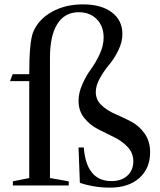

<svg xmlns="http://www.w3.org/2000/svg" viewBox="-20 -850 734 880"><path d="M26 -478 38 -510H114Q114 -658 132 -703Q156 -761 217.5 -795.5Q279 -830 360 -830Q444 -830 492.5 -793.5Q541 -757 541 -694Q541 -657 522 -618.5Q503 -580 480 -553Q457 -526 438 -492Q419 -458 419 -428Q419 -393 444.5 -368.5Q470 -344 507 -328Q544 -312 580.5 -293Q617 -274 642.5 -238.5Q668 -203 668 -152Q668 -78 618.5 -34Q569 10 484 10Q412 10 346 -12L340 -174H364Q376 -20 491 -20Q537 -20 564 -45Q591 -70 591 -111Q591 -149 565 -176.5Q539 -204 502.5 -221.5Q466 -239 429 -258Q392 -277 366 -309.5Q340 -342 340 -388Q340 -425 358 -465Q376 -505 397.5 -534Q419 -563 437 -602Q455 -641 455 -678Q455 -730 423.5 -762Q392 -794 341 -794Q277 -794 243 -740.5Q209 -687 209 -585V-34L295 -19V0H39V-19L114 -34V-478Z"/></svg>

Font: Libre Caslon Text
Style: Regular
Weight: 400
Designer: Pablo Impallari, Rodrigo Fuenzalida
Foundry: Pablo Impallari, Rodrigo Fuenzalida
Version: Version 1.002